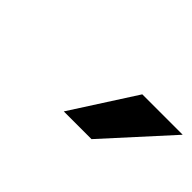

<svg xmlns="http://www.w3.org/2000/svg" viewBox="-22 -956 588 588"><g transform="rotate(45 272.0 -662.5)"><path d="M236 -559 369 -766H544L356 -559Z"/></g></svg>

Font: Nunito Sans 10pt Black
Style: Italic
Weight: 900
Italic angle: -9°
Designer: Vernon Adams
Foundry: Vernon Adams
Version: Version 3.101;gftools[0.9.27]